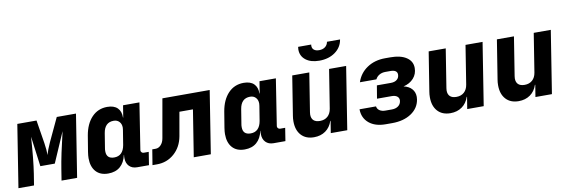

<svg xmlns="http://www.w3.org/2000/svg" viewBox="-58 -1219 4913 1663"><g transform="rotate(-10 2399.0 -387.5)"><path d="M-2 0 85 -550H254L287 -345Q297 -283 295 -239Q308 -283 336 -345L432 -550H601L514 0H377L393 -100Q411 -214 460 -420L345 -155H218L183 -420Q170 -223 151 -100L135 0Z M1164 -114 1146 0H1042Q998 0 972.5 -26.5Q947 -53 947 -98Q947 -116 949 -125H947Q933 -60 892.5 -25Q852 10 787 10Q717 10 679 -32.5Q641 -75 641 -150Q641 -172 646 -205L669 -345Q686 -445 740.5 -502.5Q795 -560 877 -560Q936 -560 966.5 -530Q997 -500 996 -445H998L1015 -550H1159L1095 -140Q1094 -130 1101.5 -122Q1109 -114 1120 -114ZM977 -340Q979 -354 979 -360Q979 -392 960.5 -412Q942 -432 911 -432Q832 -432 817 -340L796 -210Q794 -201 794 -184Q794 -118 862 -118Q901 -118 924.5 -141.5Q948 -165 956 -210Z M1176 5 1198 -130H1228Q1254 -130 1274.5 -152Q1295 -174 1301 -210L1361 -550H1777L1690 0H1540L1605 -410H1486L1449 -200Q1432 -108 1368 -51.5Q1304 5 1216 5Z M2364 -114 2346 0H2242Q2198 0 2172.5 -26.5Q2147 -53 2147 -98Q2147 -116 2149 -125H2147Q2133 -60 2092.5 -25Q2052 10 1987 10Q1917 10 1879 -32.5Q1841 -75 1841 -150Q1841 -172 1846 -205L1869 -345Q1886 -445 1940.5 -502.5Q1995 -560 2077 -560Q2136 -560 2166.5 -530Q2197 -500 2196 -445H2198L2215 -550H2359L2295 -140Q2294 -130 2301.5 -122Q2309 -114 2320 -114ZM2177 -340Q2179 -354 2179 -360Q2179 -392 2160.5 -412Q2142 -432 2111 -432Q2032 -432 2017 -340L1996 -210Q1994 -201 1994 -184Q1994 -118 2062 -118Q2101 -118 2124.5 -141.5Q2148 -165 2156 -210Z M2827 -550H2977L2890 0H2745L2762 -105H2759Q2741 -50 2698.5 -20Q2656 10 2597 10Q2525 10 2484.5 -34.5Q2444 -79 2444 -156Q2444 -182 2448 -205L2503 -550H2653L2599 -210Q2597 -194 2597 -189Q2597 -155 2616 -137.5Q2635 -120 2672 -120Q2713 -120 2739.5 -143.5Q2766 -167 2773 -210ZM2594 -761Q2594 -769 2596 -785H2711Q2710 -781 2710 -774Q2710 -751 2726 -738Q2742 -725 2771 -725Q2803 -725 2824 -741Q2845 -757 2850 -785H2965Q2954 -717 2897 -676Q2840 -635 2757 -635Q2682 -635 2638 -669.5Q2594 -704 2594 -761Z M3436 -289Q3482 -279 3507.5 -250.5Q3533 -222 3533 -180Q3533 -173 3531 -157Q3519 -82 3452 -37.5Q3385 7 3284 7H3227Q3135 7 3081 -38Q3027 -83 3026 -160H3171Q3174 -137 3194 -123.5Q3214 -110 3245 -110H3302Q3335 -110 3357 -125.5Q3379 -141 3383 -168L3384 -177Q3384 -199 3367 -211.5Q3350 -224 3320 -224H3191L3210 -338H3333Q3367 -338 3387 -354.5Q3407 -371 3407 -399Q3407 -419 3392 -429.5Q3377 -440 3349 -440H3303Q3272 -440 3249 -426.5Q3226 -413 3215 -390H3070Q3095 -467 3162 -512Q3229 -557 3321 -557H3367Q3457 -557 3508 -523Q3559 -489 3559 -430Q3559 -377 3525.5 -339.5Q3492 -302 3436 -289Z M4027 -550H4177L4090 0H3945L3962 -105H3959Q3941 -50 3898.5 -20Q3856 10 3797 10Q3725 10 3684.5 -34.5Q3644 -79 3644 -156Q3644 -182 3648 -205L3703 -550H3853L3799 -210Q3797 -194 3797 -189Q3797 -155 3816 -137.5Q3835 -120 3872 -120Q3913 -120 3939.5 -143.5Q3966 -167 3973 -210Z M4627 -550H4777L4690 0H4545L4562 -105H4559Q4541 -50 4498.5 -20Q4456 10 4397 10Q4325 10 4284.5 -34.5Q4244 -79 4244 -156Q4244 -182 4248 -205L4303 -550H4453L4399 -210Q4397 -194 4397 -189Q4397 -155 4416 -137.5Q4435 -120 4472 -120Q4513 -120 4539.5 -143.5Q4566 -167 4573 -210Z"/></g></svg>

Font: JetBrains Mono Extra Bold
Style: Italic
Weight: 800
Italic angle: -9°
Monospace: yes
Designer: Philipp Nurullin, Konstantin Bulenkov
Foundry: JetBrains
Version: 2.002